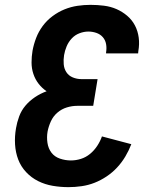

<svg xmlns="http://www.w3.org/2000/svg" viewBox="-20 -763 640 791"><path d="M262 8Q229 8 197 2.5Q165 -3 137 -17Q109 -31 87.5 -54Q66 -77 55 -106Q44 -135 42 -168Q40 -201 46 -235Q50 -259 59 -283.5Q68 -308 85 -328Q102 -348 124.5 -363Q147 -378 172 -387Q153 -400 139 -418Q125 -436 117.5 -458.5Q110 -481 110 -505.5Q110 -530 114 -554Q119 -581 129 -607Q139 -633 156 -656Q173 -679 196.5 -696.5Q220 -714 246 -724.5Q272 -735 299 -739Q326 -743 353 -743Q381 -743 408.5 -739.5Q436 -736 460 -725.5Q484 -715 504 -698Q524 -681 536 -658Q548 -635 551.5 -608Q555 -581 550 -553L549 -543H417V-547Q420 -565 417 -581.5Q414 -598 403.5 -610Q393 -622 377 -627.5Q361 -633 344 -633Q326 -633 307.5 -626Q289 -619 275.5 -604.5Q262 -590 254.5 -572Q247 -554 244 -536Q241 -517 242.5 -498.5Q244 -480 253.5 -465.5Q263 -451 280 -444Q297 -437 316 -437H382L364 -327H298Q277 -327 255.5 -320.5Q234 -314 216.5 -299Q199 -284 189.5 -263Q180 -242 176 -221Q172 -198 175.5 -174.5Q179 -151 192 -134Q205 -117 227 -109.5Q249 -102 272 -102Q293 -102 313.5 -108.5Q334 -115 351 -129Q368 -143 380.5 -162Q393 -181 400 -201L521 -169Q511 -143 496.5 -118.5Q482 -94 462.5 -73Q443 -52 419 -36Q395 -20 369.5 -10Q344 0 316.5 4Q289 8 262 8Z"/></svg>

Font: Iosevka Aile Extrabold
Style: Italic
Weight: 800
Italic angle: -9°
Designer: Belleve Invis
Foundry: Belleve Invis
Version: Version 31.1.0; ttfautohint (v1.8.4)